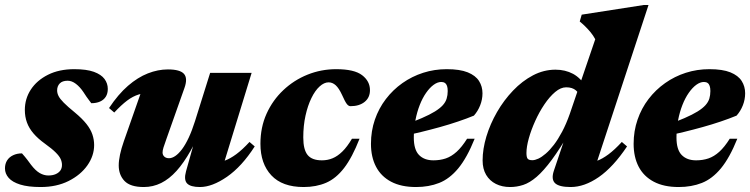

<svg xmlns="http://www.w3.org/2000/svg" viewBox="-31 -738 3020 773"><path d="M57.5 -120.5Q61.5 -116 69 -107.2Q76.5 -98.5 94 -74.5Q112 -51 129 -41.2Q146 -31.5 163.5 -31.5Q180.5 -31.5 192.8 -36.8Q205 -42 211.8 -51.2Q218.5 -60.5 218.5 -74Q218.5 -86 213.2 -97.8Q208 -109.5 193.2 -124.2Q178.5 -139 150 -159.5Q121.5 -180 103.8 -200.8Q86 -221.5 77.5 -244.8Q69 -268 69 -295.5Q69 -340.5 93.2 -377.5Q117.5 -414.5 162.2 -437Q207 -459.5 268 -459.5Q317.5 -459.5 347 -448.8Q376.5 -438 389.8 -420Q403 -402 403 -380Q403 -361.5 395 -348.8Q387 -336 372 -329.2Q357 -322.5 336.5 -322.5Q333 -327.5 325.8 -336.8Q318.5 -346 305 -367Q291 -388 274.5 -400.5Q258 -413 241.5 -413Q220 -413 209.5 -402Q199 -391 199 -374Q199 -363 204.5 -351.8Q210 -340.5 225.5 -324.8Q241 -309 270.5 -285Q300 -260.5 317 -239Q334 -217.5 341 -196.5Q348 -175.5 348 -154Q348 -111 320.8 -72.2Q293.5 -33.5 245 -9.2Q196.5 15 133 15Q82 15 50.2 5Q18.5 -5 3.8 -22Q-11 -39 -11 -60Q-11 -78.5 -2.5 -92Q6 -105.5 21.8 -113Q37.5 -120.5 57.5 -120.5Z M718 -48.5 777.5 -260.5 792 -246.5Q764.5 -181 736.8 -131.8Q709 -82.5 679.8 -50Q650.5 -17.5 617.8 -1.2Q585 15 548 15Q493.5 15 470.2 -9.5Q447 -34 447 -72Q447 -91 452.2 -115.8Q457.5 -140.5 467.5 -169L551 -407L583.5 -364Q552.5 -365 528.2 -357.8Q504 -350.5 480.8 -333Q457.5 -315.5 429 -285L408 -303Q445 -358.5 484.2 -392.5Q523.5 -426.5 564.2 -442.5Q605 -458.5 645 -458.5Q694 -458.5 709.8 -440.5Q725.5 -422.5 711.5 -383.5L639.5 -180Q631 -156 627.2 -144.2Q623.5 -132.5 623.5 -124Q623.5 -114 630.5 -107.5Q637.5 -101 649.5 -101Q661.5 -101 674.8 -110Q688 -119 701.8 -137.2Q715.5 -155.5 728.8 -183.8Q742 -212 754 -250L815 -444.5H982L857 -37L827 -81Q850 -82.5 872.8 -90.8Q895.5 -99 920 -117Q944.5 -135 973.5 -166.5L994.5 -148.5Q942.5 -67.5 882.8 -26.2Q823 15 774 15Q736 15 722.2 0.5Q708.5 -14 718 -48.5Z M1292 -406.5Q1274 -406.5 1255.8 -390Q1237.5 -373.5 1222.8 -343.2Q1208 -313 1199 -272.5Q1190 -232 1190 -184.5Q1190 -135.5 1207.5 -114Q1225 -92.5 1265 -92.5Q1288 -92.5 1308 -100.8Q1328 -109 1347.2 -127.8Q1366.5 -146.5 1386 -179.5H1416.5Q1387 -104 1354.5 -61.8Q1322 -19.5 1282 -2.2Q1242 15 1191.5 15Q1105.5 15 1061.5 -32Q1017.5 -79 1017.5 -159Q1017.5 -225.5 1042.2 -280.2Q1067 -335 1109.8 -375.2Q1152.5 -415.5 1207.2 -437.5Q1262 -459.5 1322.5 -459.5Q1395.5 -459.5 1427 -435.2Q1458.5 -411 1458.5 -375Q1458.5 -345 1437 -327.8Q1415.5 -310.5 1380 -310.5Q1372 -310.5 1365 -319.8Q1358 -329 1346 -356Q1333.5 -383 1320.5 -394.8Q1307.5 -406.5 1292 -406.5Z M1745.5 -408Q1730.5 -408 1714.8 -396.5Q1699 -385 1684.5 -364.2Q1670 -343.5 1659 -315.5Q1648 -287.5 1641.5 -254.2Q1635 -221 1635 -184.5Q1635 -135.5 1656 -114Q1677 -92.5 1714 -92.5Q1741 -92.5 1763.8 -100.2Q1786.5 -108 1807.5 -127Q1828.5 -146 1849.5 -179.5H1880Q1849 -102.5 1814 -60.2Q1779 -18 1737.2 -1.5Q1695.5 15 1644 15Q1584 15 1543.5 -6.5Q1503 -28 1482.8 -67Q1462.5 -106 1462.5 -159Q1462.5 -210.5 1478.2 -256.2Q1494 -302 1522.5 -339.2Q1551 -376.5 1589.2 -403.5Q1627.5 -430.5 1672.8 -445Q1718 -459.5 1767.5 -459.5Q1820.5 -459.5 1852 -446.8Q1883.5 -434 1897.5 -412Q1911.5 -390 1911.5 -362.5Q1911.5 -337.5 1902.2 -314Q1893 -290.5 1877 -272.5Q1848 -260.5 1813.2 -248.8Q1778.5 -237 1740.8 -226.5Q1703 -216 1664 -206.5Q1625 -197 1587.5 -189.5L1589 -232Q1635 -248.5 1667.2 -262.5Q1699.5 -276.5 1720 -289.2Q1740.5 -302 1751.8 -314.5Q1763 -327 1767.2 -341Q1771.5 -355 1771.5 -371.5Q1771.5 -384 1768.8 -392Q1766 -400 1760.2 -404Q1754.5 -408 1745.5 -408Z M2308 -342.5Q2302 -361.5 2287.8 -374Q2273.5 -386.5 2248.5 -386.5Q2226.5 -386.5 2204 -367.5Q2181.5 -348.5 2160.8 -317.8Q2140 -287 2123.8 -251Q2107.5 -215 2098 -181Q2088.5 -147 2088.5 -122Q2088.5 -105.5 2093.2 -99.2Q2098 -93 2112.5 -93Q2122.5 -93 2136.2 -99.2Q2150 -105.5 2166.2 -119.5Q2182.5 -133.5 2199 -155Q2215.5 -176.5 2232 -207.5Q2248.5 -238.5 2263 -279.5L2365.5 -580Q2357.5 -595 2347 -607.8Q2336.5 -620.5 2325 -631.8Q2313.5 -643 2303 -651.5L2311 -679L2561.5 -718H2580L2356 -37L2326 -80Q2349.5 -82 2372 -90.2Q2394.5 -98.5 2419 -116.8Q2443.5 -135 2472.5 -166.5L2493.5 -148.5Q2438 -65.5 2380 -25.2Q2322 15 2266.5 15Q2220.5 15 2204 -0.2Q2187.5 -15.5 2198.5 -49.5L2253.5 -212.5H2266.5Q2224 -140 2190.8 -95Q2157.5 -50 2129.5 -26Q2101.5 -2 2075.5 6.5Q2049.5 15 2022.5 15Q1990.5 15 1965.5 2.5Q1940.5 -10 1926.2 -34Q1912 -58 1912 -92Q1912 -138 1927.2 -188.5Q1942.5 -239 1970 -286.8Q1997.5 -334.5 2034.5 -373.2Q2071.5 -412 2115 -434.8Q2158.5 -457.5 2205.5 -457.5Q2244.5 -457.5 2276 -440.8Q2307.5 -424 2334.5 -381Z M2803 -408Q2788 -408 2772.2 -396.5Q2756.5 -385 2742 -364.2Q2727.5 -343.5 2716.5 -315.5Q2705.5 -287.5 2699 -254.2Q2692.5 -221 2692.5 -184.5Q2692.5 -135.5 2713.5 -114Q2734.5 -92.5 2771.5 -92.5Q2798.5 -92.5 2821.2 -100.2Q2844 -108 2865 -127Q2886 -146 2907 -179.5H2937.5Q2906.5 -102.5 2871.5 -60.2Q2836.5 -18 2794.8 -1.5Q2753 15 2701.5 15Q2641.5 15 2601 -6.5Q2560.5 -28 2540.2 -67Q2520 -106 2520 -159Q2520 -210.5 2535.8 -256.2Q2551.5 -302 2580 -339.2Q2608.5 -376.5 2646.8 -403.5Q2685 -430.5 2730.2 -445Q2775.5 -459.5 2825 -459.5Q2878 -459.5 2909.5 -446.8Q2941 -434 2955 -412Q2969 -390 2969 -362.5Q2969 -337.5 2959.8 -314Q2950.5 -290.5 2934.5 -272.5Q2905.5 -260.5 2870.8 -248.8Q2836 -237 2798.2 -226.5Q2760.5 -216 2721.5 -206.5Q2682.5 -197 2645 -189.5L2646.5 -232Q2692.5 -248.5 2724.8 -262.5Q2757 -276.5 2777.5 -289.2Q2798 -302 2809.2 -314.5Q2820.5 -327 2824.8 -341Q2829 -355 2829 -371.5Q2829 -384 2826.2 -392Q2823.5 -400 2817.8 -404Q2812 -408 2803 -408Z"/></svg>

Font: Newsreader 24pt ExtraBold
Style: Italic
Weight: 800
Italic angle: -17°
Designer: Hugues Gentile
Foundry: Production Type
Version: Version 1.003